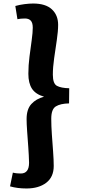

<svg xmlns="http://www.w3.org/2000/svg" viewBox="-20 -842 482 1090"><path d="M372 -255Q323 -254 297 -238Q271 -222 271 -168Q271 -127 274.5 -77.5Q278 -28 281.5 19Q285 66 285 100Q285 163 242.5 195.5Q200 228 130 228Q79 228 37 216L53 138Q65 141 76.5 142Q88 143 98 143Q145 143 145 82Q144 40 140.5 -7.5Q137 -55 134 -97.5Q131 -140 131 -166Q131 -222 158 -251.5Q185 -281 230 -293Q182 -307 161.5 -338.5Q141 -370 141 -423Q141 -471 147.5 -521Q154 -571 160 -614.5Q166 -658 166 -685Q166 -713 154.5 -725Q143 -737 122 -737Q97 -737 79 -733L67 -808Q91 -815 119 -818.5Q147 -822 168 -822Q239 -822 274.5 -789Q310 -756 310 -701Q310 -665 302.5 -614.5Q295 -564 287.5 -512Q280 -460 280 -418Q280 -367 303.5 -354.5Q327 -342 373 -341Z"/></svg>

Font: Literata 7pt
Style: Bold Italic
Weight: 700
Italic angle: -2°
Designer: Latin by Veronika Burian and Jose Scaglione. Greek by Irene Vlachou. Cyrillic by Vera Evstafieva
Foundry: TypeTogether
Version: Version 3.002